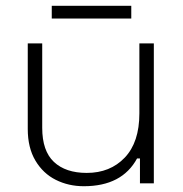

<svg xmlns="http://www.w3.org/2000/svg" viewBox="-20 -634 634 664"><path d="M464 0V-86H454Q402 10 270 10Q217 10 173 -12Q129 -34 102.5 -78.5Q76 -123 76 -188V-484H126V-192Q126 -112 166.5 -74Q207 -36 280 -36Q361 -36 411.5 -89Q462 -142 462 -242V-484H512V0ZM434 -570H159V-614H434Z"/></svg>

Font: Space Grotesk Variable
Style: Regular
Weight: 400
Designer: Florian Karsten (Space Grotesk), Colophon Foundry (Space Mono)
Foundry: Florian Karsten
Version: Version 1.106